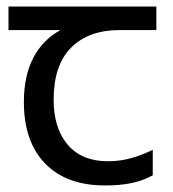

<svg xmlns="http://www.w3.org/2000/svg" viewBox="-20 -557 530 587"><path d="M301 10Q183 10 118 -57Q53 -124 53 -245Q53 -325 82 -380.5Q111 -436 165 -465H6V-537H458V-465H345Q251 -465 197.5 -411.5Q144 -358 144 -252Q144 -165 187 -114.5Q230 -64 310 -64Q347 -64 381 -73.5Q415 -83 447 -99V-21Q418 -5 383 2.5Q348 10 301 10Z"/></svg>

Font: hexlkorean05
Style: Book
Weight: 400
Designer: Jelle Bosma - Monotype Design Team
Foundry: Monotype Imaging Inc.
Version: Version 2.003